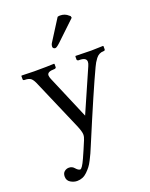

<svg xmlns="http://www.w3.org/2000/svg" viewBox="-165 -758 838 1074"><g transform="rotate(-20 254.5 -221.5)"><path d="M314.5 -670.4Q320.3 -672.9 329.1 -672.9Q358.4 -672.9 377.9 -654.3Q377.9 -654.3 384.3 -649.4L386.7 -638.7L272 -529.8Q251 -510.3 243.2 -510.3Q237.3 -510.3 232.9 -513.9Q228.5 -517.6 228.5 -522.5Q228.5 -535.2 234.9 -544.9ZM208 -409.7Q208 -406.2 204.6 -404.1Q201.2 -401.9 197.3 -401.9Q154.3 -401.9 154.3 -379.9Q154.3 -371.1 160.2 -356.9L270 -98.6L381.3 -352.5Q387.7 -366.7 387.7 -376.5Q387.7 -401.9 346.2 -401.9H341.8Q338.4 -401.9 335.2 -404.3Q332 -406.7 332 -409.2V-427.7L334 -430.7Q393.1 -428.7 428.2 -428.7L497.1 -430.7L499.5 -428.7V-409.7Q499.5 -401.9 488.8 -401.9Q475.6 -401.9 464.4 -396Q453.1 -390.1 444.1 -378.2Q435.1 -366.2 429.9 -357.2Q424.8 -348.1 418 -334Q362.8 -217.3 240.7 74.2Q231 97.7 224.9 111.1Q218.8 124.5 208 145.8Q197.3 167 187.5 179.4Q177.7 191.9 164.6 204.8Q151.4 217.8 136.2 223.9Q121.1 230 104 230Q84.5 230 65.2 218.5Q45.9 207 45.9 183.1Q45.9 163.1 57.9 153.6Q69.8 144 84.5 144Q103.5 144 115.2 157.7Q130.4 175.3 141.6 175.3Q147 175.3 155.8 162.4Q164.6 149.4 176.5 123Q188.5 96.7 196.3 78.1Q204.1 59.6 217.3 28.3Q224.6 11.7 224.6 -2.9Q224.6 -20.5 208 -59.6L81.5 -352.5Q69.8 -381.8 57.9 -391.8Q45.9 -401.9 20.5 -401.9Q10.7 -401.9 10.7 -409.2V-428.7L13.2 -430.7Q58.6 -428.7 87.4 -428.7Q169.4 -428.7 206.1 -430.7L208 -427.7Z"/></g></svg>

Font: Libertinage
Style: l
Weight: 400
Designer: OSP
Foundry: OSP
Version: Version 1.0; 2008; OFL relea